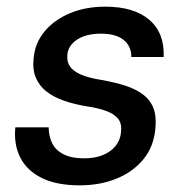

<svg xmlns="http://www.w3.org/2000/svg" viewBox="-20 -544 556 576"><path d="M219 12Q150 12 105.5 -10Q61 -32 41 -71Q21 -110 26 -162H126Q126 -137 136 -115.5Q146 -94 170 -81.5Q194 -69 233 -69Q265 -69 289 -79Q313 -89 327 -106.5Q341 -124 343 -147Q346 -173 334.5 -187.5Q323 -202 299 -211Q275 -220 240 -225Q204 -231 173 -241.5Q142 -252 120 -269Q98 -286 87.5 -311Q77 -336 81 -370Q85 -415 113.5 -449.5Q142 -484 189 -504Q236 -524 296 -524Q382 -524 428 -484.5Q474 -445 471 -373H374Q374 -406 350.5 -424.5Q327 -443 283 -443Q238 -443 211 -425Q184 -407 182 -379Q180 -359 190 -344.5Q200 -330 223.5 -320Q247 -310 285 -304Q325 -297 356 -287Q387 -277 409 -260.5Q431 -244 440.5 -219Q450 -194 446 -157Q441 -104 410.5 -66.5Q380 -29 330.5 -8.5Q281 12 219 12Z"/></svg>

Font: DM Sans 12pt Medium
Style: Italic
Weight: 500
Italic angle: -10°
Version: Version 4.004;gftools[0.9.30]